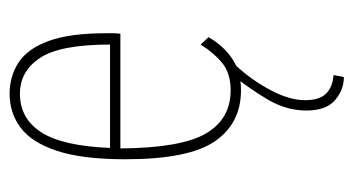

<svg xmlns="http://www.w3.org/2000/svg" viewBox="-184 -316 719 390"><g transform="rotate(-90 175.0 -120.5)"><path d="M187 10Q120 10 83.5 -43Q47 -96 47 -225Q47 -312 64 -363.5Q81 -415 111 -437.5Q141 -460 180 -460Q216 -460 244 -441.5Q272 -423 287.5 -380Q303 -337 303 -264Q303 -255 303 -249Q303 -243 302 -235H69Q70 -111 99.5 -61Q129 -11 187 -11Q222 -11 243 -28.5Q264 -46 280 -72L295 -56Q278 -26 251.5 -8Q225 10 187 10ZM70 -256H280Q280 -357 253 -398Q226 -439 180 -439Q130 -439 102 -396Q74 -353 70 -256ZM218 198 214 219Q188 219 167 201Q146 183 146 143Q146 102 168.5 64Q191 26 221 -11L238 -1Q209 30 188 69Q167 108 167 140Q167 169 180 182.5Q193 196 218 198Z"/></g></svg>

Font: Inconsolata ExtraCondensed ExtraLight
Style: Regular
Weight: 200
Width: 2
Monospace: yes
Designer: Raph Levien, Cyreal, Brenton Simpson
Foundry: Raph Levien, Cyreal, Google
Version: Version 3.001; ttfautohint (v1.8.2.53-6de2)